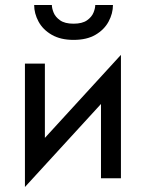

<svg xmlns="http://www.w3.org/2000/svg" viewBox="-20 -715 585 770"><path d="M188 -695Q188 -682 195 -664.5Q202 -647 221 -633.5Q240 -620 275 -620Q310 -620 329 -633.5Q348 -647 355 -664.5Q362 -682 362 -695H433Q433 -661 415.5 -628.5Q398 -596 363 -575.5Q328 -555 275 -555Q223 -555 187.5 -575.5Q152 -596 134.5 -628.5Q117 -661 117 -695ZM80 35V-460H160V-162L465 -495V0H385V-298Z"/></svg>

Font: Venryn Sans
Style: Regular
Weight: 400
Designer: Owen Earl, indestructible type* (font) & Cristiano Sobral (main changes)
Version: Version 3.600; ttfautohint (v1.8.3)